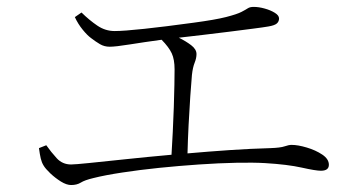

<svg xmlns="http://www.w3.org/2000/svg" viewBox="-20 -637 1040 551"><path d="M194.8 -587.9 213.9 -601.1Q236.3 -579.1 259.3 -563.5Q282.2 -547.9 309.1 -547.9Q334.5 -547.9 393.6 -554.2Q452.6 -560.5 535.2 -571.8Q597.2 -580.1 628.7 -588.1Q660.2 -596.2 672.9 -602.8Q685.5 -609.4 691.4 -613.3Q697.3 -617.2 708 -617.2Q722.7 -617.2 739.5 -612.5Q756.3 -607.9 768.6 -600.3Q780.8 -592.8 780.8 -584Q780.8 -575.2 774.4 -569.6Q768.1 -564 750 -561Q736.3 -558.6 705.8 -554.7Q675.3 -550.8 637 -545.9Q598.6 -541 560.5 -536.6Q522.5 -532.2 493.2 -528.8Q513.2 -519 528.6 -507.3Q543.9 -495.6 543.9 -481.9Q543.9 -470.2 538.6 -457Q533.2 -443.8 530.8 -421.9Q528.8 -399.9 526.1 -360.8Q523.4 -321.8 521.2 -277.8Q519 -233.9 518.1 -196.8Q578.1 -202.1 639.4 -206.3Q700.7 -210.4 755.9 -211.9Q784.7 -212.9 796.6 -217Q808.6 -221.2 816.9 -221.2Q835 -221.2 860.4 -213.6Q885.7 -206.1 904.8 -193.4Q923.8 -180.7 923.8 -164.1Q923.8 -147 900.9 -147Q886.2 -147 845.9 -156Q805.7 -165 741.2 -168.9Q707.5 -170.9 658 -169.9Q608.4 -168.9 551.3 -165Q494.1 -161.1 437 -155.3Q379.9 -149.4 330.3 -141.8Q280.8 -134.3 248 -126Q223.1 -120.1 211.9 -113Q200.7 -106 184.1 -106Q170.9 -106 154.5 -116.2Q138.2 -126.5 124.3 -139.6Q110.4 -152.8 105 -162.1Q99.6 -170.9 96.9 -182.4Q94.2 -193.8 91.8 -211.9L112.8 -220.2Q126.5 -200.7 142.8 -182.9Q159.2 -165 184.1 -165Q194.8 -165 236.1 -169.2Q277.3 -173.3 338.9 -179.9Q400.4 -186.5 472.2 -192.9Q474.1 -222.2 475.8 -258.1Q477.5 -293.9 478.8 -329.6Q480 -365.2 480.5 -394Q481 -422.9 481 -438Q481 -466.3 472.9 -483.9Q464.8 -501.5 443.8 -522.9Q393.6 -516.1 352.5 -509.5Q311.5 -502.9 294.9 -502.9Q279.3 -502.9 266.8 -510.3Q254.4 -517.6 241.2 -527.8Q230.5 -535.6 217.3 -551.8Q204.1 -567.9 194.8 -587.9Z"/></svg>

Font: Source Han Serif CN ExtraLight
Style: Regular
Weight: 250
Designer: Ryoko NISHIZUKA  (kana & ideographs); Frank Grießhammer (Latin, Greek & Cyrillic); Wenlong ZHANG  (bopomofo); Sandoll Co
Foundry: Adobe Systems Incorporated
Version: Version 1.001;PS 1.001;hotconv 16.6.54;makeotf.lib2.5.65590